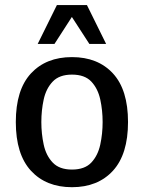

<svg xmlns="http://www.w3.org/2000/svg" viewBox="-20 -740 578 771"><path d="M269 11.7Q165 11.7 104.2 -54.4Q43.5 -120.6 43.5 -250Q43.5 -379.4 104.2 -445.1Q165 -510.7 269 -510.7Q373 -510.7 433.6 -445.1Q494.1 -379.4 494.1 -250Q494.1 -120.6 433.6 -54.4Q373 11.7 269 11.7ZM269 -59.1Q320.3 -59.1 346.7 -87.2Q373 -115.2 382.6 -159.2Q392.1 -203.1 392.1 -250Q392.1 -296.9 382.6 -340.6Q373 -384.3 346.7 -412.4Q320.3 -440.4 269 -440.4Q218.3 -440.4 191.7 -412.4Q165 -384.3 155.5 -340.6Q146 -296.9 146 -250Q146 -203.1 155.5 -159.2Q165 -115.2 191.7 -87.2Q218.3 -59.1 269 -59.1ZM131.3 -563.5 208.5 -719.7H329.1L406.2 -563.5H338.9L268.6 -671.9L198.7 -563.5Z"/></svg>

Font: Pontano Sans SemiBold
Style: Regular
Weight: 600
Designer: Vernon Adams
Foundry: Vernon Adams
Version: Version 2.001